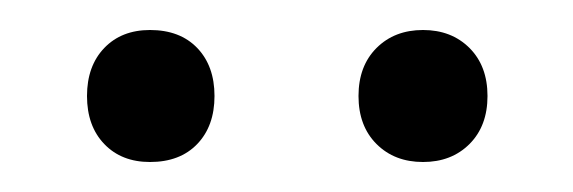

<svg xmlns="http://www.w3.org/2000/svg" viewBox="-20 -691 382 128"><path d="M262 -583Q243 -583 231 -595Q219 -607 219 -627Q219 -647 231 -659Q243 -671 262 -671Q281 -671 293 -659Q305 -647 305 -627Q305 -607 293 -595Q281 -583 262 -583ZM80 -583Q61 -583 49.5 -595Q38 -607 38 -627Q38 -647 49.5 -659Q61 -671 80 -671Q100 -671 111.5 -659Q123 -647 123 -627Q123 -607 111.5 -595Q100 -583 80 -583Z"/></svg>

Font: Montagu Slab 144pt Light
Style: Regular
Weight: 300
Designer: Florian Karsten
Foundry: Florian Karsten
Version: Version 1.000